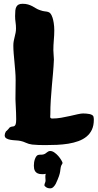

<svg xmlns="http://www.w3.org/2000/svg" viewBox="-20 -734 518 1019"><path d="M476.1 -115.2Q477.1 -111.3 477.5 -107.2Q478 -103 478 -99.1Q478 -67.9 467.8 -45.9Q457.5 -23.9 439.2 -9Q420.9 5.9 396.2 14.9Q371.6 23.9 342.8 28.6Q314 33.2 282.5 34.7Q251 36.1 219.2 36.1Q200.7 36.1 183.3 35.4Q166 34.7 150.9 33.2Q132.3 30.8 117.9 23.9Q103.5 17.1 89.8 14.2Q78.6 11.7 64 11Q49.3 10.3 36.1 8.1Q22.9 5.9 13.9 0.5Q4.9 -4.9 4.9 -16.1Q4.9 -20.5 6.6 -25.9Q8.3 -31.2 12.2 -38.1V-37.1Q12.7 -37.1 16.1 -40.3Q19.5 -43.5 22.9 -47.4Q26.4 -51.3 28.8 -54.4Q31.2 -57.6 30.8 -57.1Q38.1 -62 44.7 -62.3Q51.3 -62.5 55.9 -64.9Q60.5 -67.4 63.2 -74.7Q65.9 -82 65.9 -101.1Q65.9 -117.7 65.2 -135.5Q64.5 -153.3 63.7 -168.7Q63 -184.1 62.5 -195.1Q62 -206.1 62 -209Q62 -231.4 62.5 -256.1Q63 -280.8 63 -307.1Q63 -331.1 61 -355.2Q59.1 -379.4 56.9 -402.8Q54.7 -426.3 52.7 -449Q50.8 -471.7 50.8 -492.2Q50.8 -505.4 53 -516.6Q55.2 -527.8 57.9 -538.6Q60.5 -549.3 62.7 -559.8Q64.9 -570.3 64.9 -583Q64.9 -600.1 62.5 -616Q60.1 -631.8 60.1 -648.9Q60.1 -665.5 61.3 -677.7Q62.5 -689.9 66.9 -698Q71.3 -706.1 79.1 -710Q86.9 -713.9 100.1 -713.9Q116.7 -713.9 128.9 -710.2Q141.1 -706.5 151.4 -701.2Q161.6 -695.8 170.9 -689.9Q180.2 -684.1 191.9 -680.2Q207 -674.8 217.3 -673.8Q227.5 -672.9 235.1 -670.7Q242.7 -668.5 248 -662.1Q253.4 -655.8 258.8 -640.1Q260.3 -635.7 262 -628.7Q263.7 -621.6 265.1 -612.5Q266.6 -603.5 267.3 -593.5Q268.1 -583.5 268.1 -573.2Q268.1 -548.3 265.6 -520.5Q263.2 -492.7 263.2 -467.8Q263.2 -455.1 264.6 -442.6Q266.1 -430.2 266.1 -418Q264.6 -382.8 261.5 -347.4Q258.3 -312 255.1 -275.9Q252 -239.7 249.5 -202.4Q247.1 -165 247.1 -126Q247.1 -122.1 246.6 -118.4Q246.1 -114.7 246.6 -111.8Q247.1 -108.9 249.5 -106.9Q252 -105 257.8 -105Q280.3 -105 304.7 -109.1Q329.1 -113.3 351.3 -118.4Q373.5 -123.5 392.1 -127.7Q410.6 -131.8 420.9 -131.8Q429.2 -131.8 438.2 -131.1Q447.3 -130.4 455.3 -128.7Q463.4 -127 469 -123.5Q474.6 -120.1 476.1 -115.2ZM312 130.4Q312 133.8 308.1 139.4Q304.2 145 302.7 152.3Q301.3 160.6 300.5 166.3Q299.8 171.9 299.1 177Q298.3 182.1 296.9 187.5Q295.4 192.9 293 200.7Q289.6 209 285.4 220.2Q281.2 231.4 275.9 241.5Q270.5 251.5 263.2 258.5Q255.9 265.6 246.6 265.6Q233.4 265.6 224.6 259.5Q215.8 253.4 215.8 249.5Q215.8 242.7 218.8 236.8Q221.7 231 221.7 223.6Q221.7 219.2 221.2 214.6Q220.7 210 220.7 205.6Q220.7 201.7 220.9 197.3Q221.2 192.9 222.7 188.5Q217.3 189.9 212.9 190.2Q208.5 190.4 203.6 190.4Q189 190.4 180.2 186.3Q171.4 182.1 167 175.5Q162.6 168.9 161.1 160.9Q159.7 152.8 159.7 145.5Q159.7 137.2 160.9 128.4Q162.1 119.6 164.8 111.8Q167.5 104 171.1 98.1Q174.8 92.3 179.7 89.4Q182.6 87.9 186.8 87.4Q190.9 86.9 195.1 86.9Q199.2 86.9 203.4 86.7Q207.5 86.4 210.9 85.4Q217.3 83.5 221.7 80.3Q226.1 77.1 229.7 74.2Q233.4 71.3 237.3 69.3Q241.2 67.4 246.6 67.4Q257.3 67.4 268.8 75.4Q280.3 83.5 289.6 94.2Q298.8 105 304.9 115.2Q311 125.5 312 130.4Z"/></svg>

Font: Freckle Face
Style: Regular
Weight: 400
Designer: Astigmatic (AOETI)
Foundry: Astigmatic (AOETI)
Version: Version 1.000